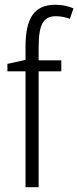

<svg xmlns="http://www.w3.org/2000/svg" viewBox="-20 -785 328 805"><path d="M237 -486V-532H142V-586C142 -682 161 -717 215 -717C234 -717 255 -713 273 -706L288 -750C266 -759 242 -765 212 -765C121 -765 87 -706 87 -588V-534L11 -517V-486H87V0H142V-486Z"/></svg>

Font: Noto Sans Myanmar Condensed Light
Style: Regular
Weight: 300
Width: 3
Designer: Monotype Design Team
Foundry: Monotype Imaging Inc.
Version: Version 2.107